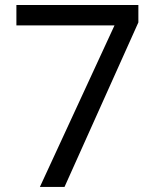

<svg xmlns="http://www.w3.org/2000/svg" viewBox="-20 -734 612 754"><path d="M136.7 0 429.7 -634.3H44.4V-714.4H523.4V-646L233.4 0Z"/></svg>

Font: Noto Sans Malayalam
Style: Regular
Weight: 400
Designer: Monotype Design team
Foundry: Monotype Imaging Inc.
Version: Version 1.02